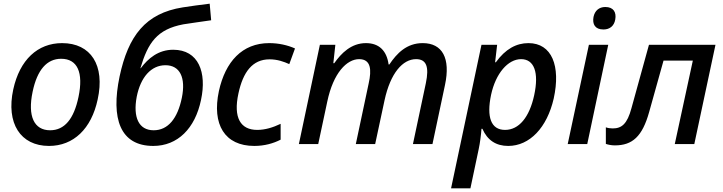

<svg xmlns="http://www.w3.org/2000/svg" viewBox="-20 -782 3923 1042"><path d="M246 10C379 10 476 -83 510 -242C551 -428 473 -548 317 -548C184 -548 87 -457 52 -297C12 -113 91 10 246 10ZM252 -75C165 -75 129 -151 157 -284C182 -404 235 -463 312 -463C400 -463 434 -389 406 -256C381 -136 330 -75 252 -75Z M812 10C944 10 1039 -85 1071 -240C1103 -389 1058 -512 920 -512C839 -512 784 -465 744 -412H742C783 -550 832 -623 975 -650C1011 -656 1072 -664 1126 -672L1118 -762C1067 -756 1011 -748 972 -742C769 -710 676 -587 629 -367C581 -138 632 10 812 10ZM814 -75C733 -75 701 -145 722 -257C743 -363 800 -428 878 -428C957 -428 989 -360 967 -252C944 -139 892 -75 814 -75Z M1360 10C1416 10 1464 -4 1503 -24V-110C1461 -90 1419 -77 1376 -77C1286 -77 1245 -142 1274 -275C1299 -391 1350 -460 1443 -460C1486 -460 1521 -447 1550 -434L1581 -519C1541 -537 1492 -548 1441 -548C1294 -548 1203 -447 1168 -288C1129 -106 1200 10 1360 10Z M1602 0H1707L1756 -230C1789 -388 1863 -461 1929 -461C1994 -461 1997 -402 1981 -330L1911 0H2016L2067 -238C2099 -386 2166 -461 2238 -461C2294 -461 2310 -420 2291 -330L2221 0H2327L2395 -321C2426 -466 2381 -548 2274 -548C2187 -548 2134 -493 2093 -432H2089C2079 -506 2038 -548 1966 -548C1886 -548 1832 -493 1794 -439H1789L1800 -539H1716Z M2428 240H2533L2578 27C2585 -5 2591 -52 2593 -83H2598C2625 -21 2672 10 2738 10C2855 10 2949 -90 2985 -247C3024 -424 2975 -548 2848 -548C2782 -548 2723 -516 2671 -444H2667L2678 -539H2593ZM2721 -77C2644 -77 2620 -147 2645 -267C2670 -384 2737 -461 2808 -461C2879 -461 2906 -389 2879 -265C2853 -145 2796 -77 2721 -77Z M3255 -622C3289 -622 3313 -641 3319 -676C3326 -715 3310 -744 3265 -744C3231 -744 3208 -724 3201 -690C3194 -651 3209 -622 3255 -622ZM3061 0H3167L3281 -539H3176Z M3317 7C3412 7 3466 -41 3503 -174L3581 -453H3740L3642 0H3748L3863 -539H3502L3407 -195C3384 -109 3354 -85 3305 -85C3292 -85 3279 -87 3268 -91V-1C3280 3 3297 7 3317 7Z"/></svg>

Font: Noto Sans Medium
Style: Italic
Weight: 500
Italic angle: -12°
Designer: Monotype Design Team
Foundry: Monotype Imaging Inc.
Version: Version 2.013